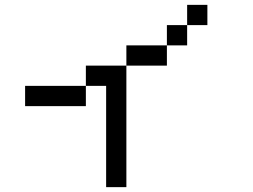

<svg xmlns="http://www.w3.org/2000/svg" viewBox="-20 -770 1040 790"><path d="M666.7 -583.3V-500H500V-583.3ZM666.7 -666.7H750V-583.3H666.7ZM83.3 -333.3V-416.7H333.3V-333.3ZM750 -666.7V-750H833.3V-666.7ZM333.3 -416.7V-500H500V0H416.7V-416.7Z"/></svg>

Font: Galmuri11 Regular
Style: Regular
Weight: 400
Designer: Minseo Lee (Quiple)
Version: Version 2.356;hotconv 1.1.0;makeotfexe 2.6.0 DEVELOPMENT